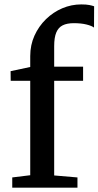

<svg xmlns="http://www.w3.org/2000/svg" viewBox="-20 -850 446 870"><path d="M35.5 0.5V-46L117 -56V-484H28.5L28 -527.5L117 -546.5V-596Q117 -646 136.2 -688.5Q155.5 -731 188.2 -763Q221 -795 262.2 -812.5Q303.5 -830 348 -830Q371.5 -830 385 -827.2Q398.5 -824.5 406.5 -821.5L406 -725Q396 -733 371.8 -739Q347.5 -745 314.5 -745Q283.5 -745 264 -735.2Q244.5 -725.5 235 -702.8Q225.5 -680 225.5 -641V-548H356.5V-484H225.5V-55L331 -46V0.5Z"/></svg>

Font: Merriweather 36pt Medium
Style: Regular
Weight: 500
Version: Version 2.100